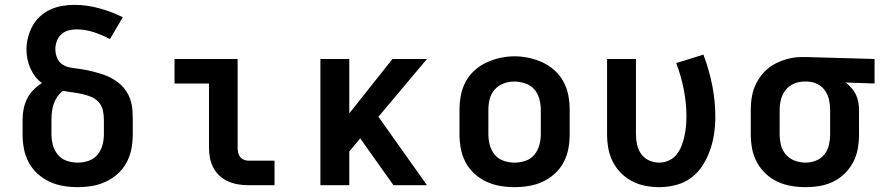

<svg xmlns="http://www.w3.org/2000/svg" viewBox="-20 -763 3640 791"><path d="M300 8Q270 8 240.5 3Q211 -2 184 -14.5Q157 -27 134.5 -47.5Q112 -68 98 -94.5Q84 -121 78.5 -150.5Q73 -180 73 -210V-270Q73 -293 77.5 -315Q82 -337 92 -357Q102 -377 118 -393Q134 -409 153 -421Q137 -432 125 -448Q113 -464 105 -482Q97 -500 93 -519.5Q89 -539 89 -559Q89 -584 95.5 -609Q102 -634 114 -656Q126 -678 145 -695.5Q164 -713 187 -723.5Q210 -734 235.5 -738.5Q261 -743 286 -743Q338 -743 388.5 -729Q439 -715 486 -692L433 -602Q401 -619 366 -630.5Q331 -642 295 -642Q278 -642 261.5 -637.5Q245 -633 232.5 -621.5Q220 -610 214 -593.5Q208 -577 208 -561Q208 -543 214.5 -526Q221 -509 235 -499Q249 -489 266.5 -485.5Q284 -482 301.5 -480Q319 -478 336 -474.5Q353 -471 370 -466.5Q387 -462 403.5 -456.5Q420 -451 435.5 -443Q451 -435 465 -424.5Q479 -414 490 -401Q501 -388 509 -372Q517 -356 521 -339Q525 -322 526 -305Q527 -288 527 -270V-210Q527 -180 521.5 -150.5Q516 -121 502 -94.5Q488 -68 465.5 -47.5Q443 -27 416 -14.5Q389 -2 359.5 3Q330 8 300 8ZM300 -93Q323 -93 345 -100.5Q367 -108 381.5 -125.5Q396 -143 402 -165Q408 -187 408 -210V-270Q408 -290 403.5 -309.5Q399 -329 386 -343Q373 -357 354.5 -364.5Q336 -372 317 -376Q298 -380 278.5 -382.5Q259 -385 240 -389Q226 -379 216.5 -365Q207 -351 201.5 -335.5Q196 -320 194 -303.5Q192 -287 192 -270V-210Q192 -187 198 -165Q204 -143 218.5 -125.5Q233 -108 255 -100.5Q277 -93 300 -93Z M1004 0Q982 0 961 -3.5Q940 -7 920.5 -15.5Q901 -24 885 -38.5Q869 -53 859 -72Q849 -91 845 -112Q841 -133 841 -155V-419H699V-520H959V-155Q959 -145 961 -135Q963 -125 969 -117Q975 -109 984.5 -105Q994 -101 1004 -101H1111V0Z M1300 0V-520H1419V-296L1597 -520H1739L1539 -282L1739 0H1601L1542 -83L1464 -193L1419 -139V0Z M2100 8Q2070 8 2040.5 3Q2011 -2 1984 -14.5Q1957 -27 1934.5 -47.5Q1912 -68 1898 -94.5Q1884 -121 1878.5 -150.5Q1873 -180 1873 -210V-310Q1873 -340 1878.5 -369.5Q1884 -399 1898 -425.5Q1912 -452 1934.5 -472.5Q1957 -493 1984 -505.5Q2011 -518 2040.5 -524.5Q2070 -531 2100 -531Q2130 -531 2159.5 -524.5Q2189 -518 2216 -505.5Q2243 -493 2265.5 -472.5Q2288 -452 2302 -425.5Q2316 -399 2321.5 -369.5Q2327 -340 2327 -310V-210Q2327 -180 2321.5 -150.5Q2316 -121 2302 -94.5Q2288 -68 2265.5 -47.5Q2243 -27 2216 -14.5Q2189 -2 2159.5 3Q2130 8 2100 8ZM2100 -93Q2123 -93 2145 -100.5Q2167 -108 2181.5 -125.5Q2196 -143 2202 -165Q2208 -187 2208 -210V-310Q2208 -333 2202 -355.5Q2196 -378 2181 -395Q2166 -412 2143.5 -419.5Q2121 -427 2099 -427Q2076 -427 2054.5 -419Q2033 -411 2018 -394Q2003 -377 1997.5 -355Q1992 -333 1992 -310V-210Q1992 -187 1998 -165Q2004 -143 2018.5 -125.5Q2033 -108 2055 -100.5Q2077 -93 2100 -93Z M2696 8Q2667 8 2638.5 2.5Q2610 -3 2584 -16.5Q2558 -30 2537.5 -51Q2517 -72 2504 -98Q2491 -124 2486 -152.5Q2481 -181 2481 -210V-520H2600V-210Q2600 -189 2604.5 -167.5Q2609 -146 2621.5 -128.5Q2634 -111 2654 -102Q2674 -93 2696 -93Q2716 -93 2735 -101.5Q2754 -110 2767 -126Q2780 -142 2787.5 -161.5Q2795 -181 2799.5 -201Q2804 -221 2806 -241.5Q2808 -262 2808 -282Q2808 -339 2797 -394.5Q2786 -450 2766 -503L2878 -538Q2901 -477 2914 -412.5Q2927 -348 2927 -282Q2927 -247 2922 -212.5Q2917 -178 2905.5 -145Q2894 -112 2875 -82Q2856 -52 2828 -31Q2800 -10 2765.5 -1Q2731 8 2696 8Z M3299 8Q3269 8 3239.5 3Q3210 -2 3183 -14.5Q3156 -27 3134 -48Q3112 -69 3098 -95Q3084 -121 3078.5 -150.5Q3073 -180 3073 -210V-310Q3073 -339 3078 -367Q3083 -395 3096 -420.5Q3109 -446 3129 -467Q3149 -488 3174.5 -501Q3200 -514 3227.5 -521Q3255 -528 3284 -528Q3288 -528 3292 -528Q3296 -528 3300 -528L3583 -520V-419L3464 -423Q3477 -413 3488 -400.5Q3499 -388 3506 -373.5Q3513 -359 3516 -342.5Q3519 -326 3519 -310V-210Q3519 -181 3514 -151.5Q3509 -122 3495.5 -96Q3482 -70 3461 -49Q3440 -28 3413.5 -15Q3387 -2 3358 3Q3329 8 3299 8ZM3299 -93Q3321 -93 3342 -101.5Q3363 -110 3376.5 -127Q3390 -144 3395 -166Q3400 -188 3400 -210V-310Q3400 -331 3395.5 -351.5Q3391 -372 3379 -389.5Q3367 -407 3348 -416.5Q3329 -426 3308 -427H3300Q3298 -427 3296.5 -427Q3295 -427 3293 -427Q3271 -427 3250.5 -418Q3230 -409 3216.5 -392Q3203 -375 3197.5 -353.5Q3192 -332 3192 -310V-210Q3192 -187 3197.5 -165Q3203 -143 3218 -126Q3233 -109 3254.5 -101Q3276 -93 3299 -93Z"/></svg>

Font: Iosevka Custom Extended
Style: Bold
Weight: 700
Width: 7
Monospace: yes
Designer: Belleve Invis
Foundry: Belleve Invis
Version: Version 11.2.4; ttfautohint (v1.8.4)